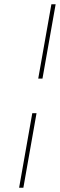

<svg xmlns="http://www.w3.org/2000/svg" viewBox="-20 -798 282 904"><path d="M222 -778H242L180 -428H160ZM90 86H70L132 -265H152Z"/></svg>

Font: Fz Poppins Thin
Style: Italic
Weight: 100
Italic angle: -10°
Designer: Ninad Kale (Devanagari), Jonny Pinhorn (Latin)
Foundry: Indian Type Foundry
Version: Vit hóa bi Vntype.Com & FontZin.Com